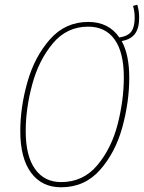

<svg xmlns="http://www.w3.org/2000/svg" viewBox="-20 -784 611 814"><path d="M496 -610Q528 -551 528 -455Q528 -351 498.5 -244Q469 -137 404 -63.5Q339 10 239 10Q157 10 111.5 -52Q66 -114 66 -228Q66 -330 96.5 -437Q127 -544 192 -617.5Q257 -691 354 -691Q441 -691 486 -625Q523 -631 537 -650.5Q551 -670 551 -709Q551 -736 544 -759L562 -764Q570 -738 570 -709Q570 -665 552.5 -641Q535 -617 496 -610ZM505 -456Q505 -562 466 -616.5Q427 -671 354 -671Q263 -671 203.5 -599.5Q144 -528 116.5 -425.5Q89 -323 89 -228Q89 -123 128.5 -67.5Q168 -12 239 -12Q333 -12 393 -84Q453 -156 479 -258Q505 -360 505 -456Z"/></svg>

Font: Fira Sans Extra Condensed Thin
Style: Italic
Weight: 250
Width: 3
Italic angle: -8°
Designer: Carrois Corporate & Edenspiekermann AG
Foundry: Carrois Corporate GbR & Edenspiekermann AG
Version: Version 4.203